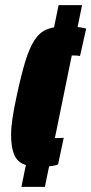

<svg xmlns="http://www.w3.org/2000/svg" viewBox="-20 -716 354 744"><path d="M129 -70Q91 -70 67.5 -81.5Q44 -93 33.5 -120.5Q23 -148 23 -193Q23 -222 28.5 -258.5Q34 -295 44 -341Q62 -426 78.5 -479.5Q95 -533 115 -562.5Q135 -592 163.5 -603Q192 -614 233 -614Q247 -614 262 -613Q277 -612 291 -610Q305 -608 314 -605L290 -499Q279 -501 268.5 -501Q258 -501 252 -501Q237 -501 227 -498Q217 -495 209 -481Q201 -467 193 -434Q185 -401 174 -341Q165 -290 158.5 -259Q152 -228 152 -211Q152 -196 156 -189.5Q160 -183 168.5 -182Q177 -181 188 -181Q197 -181 207 -181Q217 -181 227 -182L205 -79Q199 -76 188 -74Q177 -72 162 -71Q147 -70 129 -70ZM63 8 207 -696H298L154 8Z"/></svg>

Font: Saira UltraCondensed Black
Style: Italic
Weight: 900
Width: 1
Italic angle: -12°
Designer: Hector Gatti with collaboration of the Omnibus-Type team
Foundry: Omnibus-Type
Version: Version 1.101